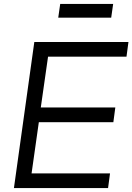

<svg xmlns="http://www.w3.org/2000/svg" viewBox="-20 -959 675 979"><path d="M51 0 155 -745H635L625 -670H225L188 -411H568L558 -336H178L141 -75H541L531 0ZM277 -869 287 -939H557L547 -869Z"/></svg>

Font: Kosmopol Plus Jakarta Sans Italic It
Style: Regular
Weight: 400
Italic angle: -8.04999°
Designer: Gumpita Rahayu
Foundry: Tokotype
Version: Version 2.006